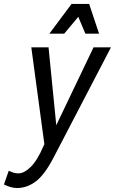

<svg xmlns="http://www.w3.org/2000/svg" viewBox="-102 -754 580 969"><path d="M-82 177 -58 108Q-47 113 -35.5 117Q-24 121 -9 121Q20 121 53.5 88Q87 55 118 -18L122 -26L56 -515H143L182 -122L370 -515H458L169 40Q124 127 79.5 161Q35 195 -17 195Q-33 195 -50.5 189.5Q-68 184 -82 177ZM147 -584 259 -734H348L398 -584H329L293 -669L222 -584Z"/></svg>

Font: Radio Canada Condensed
Style: Italic
Weight: 400
Width: 3
Italic angle: -12°
Designer: Charles Daoud, Etienne Aubert Bonn, Alexandre Saumier Demers, Jacques Le Bailly
Foundry: Radio-Canada
Version: Version 2.104; ttfautohint (v1.8.4.7-5d5b);gftools[0.9.28.de